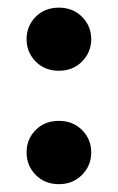

<svg xmlns="http://www.w3.org/2000/svg" viewBox="-20 -471 308 502"><path d="M134 -155Q170.5 -155 194.5 -131Q218.5 -107 218.5 -72.5Q218.5 -38 194.5 -13.8Q170.5 10.5 134 10.5Q97 10.5 73.2 -13.8Q49.5 -38 49.5 -72.5Q49.5 -107 73.2 -131Q97 -155 134 -155ZM134 -451Q170.5 -451 194.5 -427Q218.5 -403 218.5 -368.5Q218.5 -334.5 194.5 -310.2Q170.5 -286 134 -286Q97 -286 73.2 -310.2Q49.5 -334.5 49.5 -368.5Q49.5 -403 73.2 -427Q97 -451 134 -451Z"/></svg>

Font: Newsreader 24pt
Style: Bold
Weight: 700
Designer: Hugues Gentile
Foundry: Production Type
Version: Version 1.003